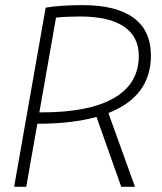

<svg xmlns="http://www.w3.org/2000/svg" viewBox="-20 -723 626 743"><path d="M34.7 0 156.7 -693.4Q212.4 -703.1 300.3 -703.1Q430.2 -703.1 497.1 -653.8Q564 -604.5 564 -508.3Q564 -350.1 399.4 -285.6L502.4 0H449.2L353.5 -270.5Q258.8 -244.1 124.5 -244.1L81.5 0ZM132.3 -288.1H139.6Q325.7 -288.1 421.4 -343.8Q517.1 -399.4 517.1 -506.8Q517.1 -581.5 459.2 -620.4Q401.4 -659.2 289.1 -659.2Q237.3 -659.2 196.8 -654.8Z"/></svg>

Font: Cascadia Mono NF ExtraLight
Style: Italic
Weight: 200
Italic angle: -10°
Monospace: yes
Designer: Aaron Bell
Foundry: Saja Typeworks
Version: Version 2404.023; ttfautohint (v1.8.4)